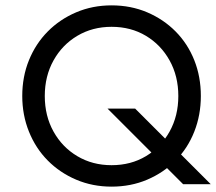

<svg xmlns="http://www.w3.org/2000/svg" viewBox="-20 -708 806 716"><path d="M147 -350Q147 -424 179.5 -482.5Q212 -541 268.5 -574.5Q325 -608 396 -608Q468 -608 524 -574.5Q580 -541 612.5 -482.5Q645 -424 645 -350Q645 -276 612.5 -217.5Q580 -159 524 -125.5Q468 -92 396 -92Q325 -92 268.5 -125.5Q212 -159 179.5 -217.5Q147 -276 147 -350ZM63 -350Q63 -279 88 -217Q113 -155 158 -109.5Q203 -64 264 -38Q325 -12 396 -12Q468 -12 529 -38Q590 -64 635 -109.5Q680 -155 704.5 -217Q729 -279 729 -350Q729 -422 704.5 -483.5Q680 -545 635 -590.5Q590 -636 529 -662Q468 -688 396 -688Q325 -688 264 -662Q203 -636 158 -590.5Q113 -545 88 -483.5Q63 -422 63 -350ZM381 -303 663 -21H766L484 -303Z"/></svg>

Font: SpinnyJost Regular
Style: Regular
Weight: 400
Version: Version 3.710